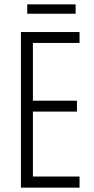

<svg xmlns="http://www.w3.org/2000/svg" viewBox="-20 -861 432 881"><path d="M327 -841H105V-798H327ZM345 0V-51H131V-349H333V-399H131V-664H345V-714H76V0Z"/></svg>

Font: Noto Sans Myanmar UI ExtraCondensed Light
Style: Regular
Weight: 300
Width: 2
Designer: Monotype Design Team
Foundry: Monotype Imaging Inc.
Version: Version 2.103